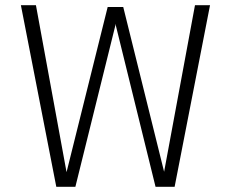

<svg xmlns="http://www.w3.org/2000/svg" viewBox="-20 -720 890 740"><path d="M197 0 60.5 -700H118.5L236.5 -56.5L395 -693H455L612.5 -58L731.5 -700H789.5L653 0H579.5L426.5 -621.5L425.5 -628.5L424.5 -621.5L270.5 0Z"/></svg>

Font: Trispace ExtraLight
Style: Regular
Weight: 200
Designer: Tyler Finck
Foundry: Etcetera Type Company
Version: Version 1.210; ttfautohint (v1.8.3)